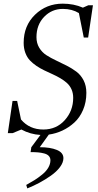

<svg xmlns="http://www.w3.org/2000/svg" viewBox="-20 -731 538 1054"><path d="M22.9 0 48.8 -176.8H74.2L95.2 -75.2Q141.6 -20 217.8 -20Q289.6 -20 335.7 -71.5Q381.8 -123 381.8 -193.8Q381.8 -219.7 372.6 -240.5Q363.3 -261.2 347.4 -275.4Q331.5 -289.6 311.3 -301.5Q291 -313.5 268.3 -323.7Q245.6 -334 223.1 -344.7Q200.7 -355.5 180.4 -369.1Q160.2 -382.8 144.3 -399.4Q128.4 -416 119.1 -440.9Q109.9 -465.8 109.9 -496.1Q109.9 -589.8 172.4 -650.4Q234.9 -710.9 324.2 -710.9Q385.3 -710.9 435.1 -689L464.8 -702.1H490.2L463.9 -524.9H439.9L413.1 -659.2Q375.5 -682.1 325.2 -682.1Q264.2 -682.1 222.2 -638.4Q180.2 -594.7 180.2 -526.9Q180.2 -494.1 195.3 -469Q210.4 -443.8 234.6 -428.2Q258.8 -412.6 288.1 -398.9Q317.4 -385.3 346.4 -370.4Q375.5 -355.5 399.7 -337.4Q423.8 -319.3 439 -289.8Q454.1 -260.3 454.1 -221.2Q454.1 -169.9 436 -127.7Q418 -85.4 387.9 -58.1Q357.9 -30.8 322.3 -14.2Q286.6 2.4 248 7.8L198.2 77.1Q255.9 77.1 292 92Q328.1 106.9 328.1 137.2Q328.1 161.1 309.1 186.5Q290 211.9 259 233.6Q228 255.4 195.6 272.7Q163.1 290 129.9 303.2L124 284.2Q149.9 270 169.7 257.6Q189.5 245.1 211.2 227.5Q232.9 210 244.9 189.7Q256.8 169.4 256.8 148.9Q256.8 134.8 248 125.2Q239.3 115.7 222.4 111.3Q205.6 106.9 188.7 105.5Q171.9 104 147.9 104L151.9 77.1L202.1 9.8Q147 6.8 97.2 -20L48.8 0Z"/></svg>

Font: Dihjauti
Style: Italic
Weight: 400
Italic angle: -9°
Designer: T. Christopher White
Version: Version 3.0.0